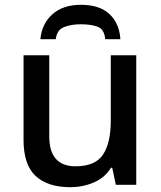

<svg xmlns="http://www.w3.org/2000/svg" viewBox="-20 -769 670 799"><path d="M547 -539V0H462L447 -71H442Q416 -29 370 -9.5Q324 10 273 10Q178 10 128 -37Q78 -84 78 -186V-539H185V-202Q185 -77 294 -77Q377 -77 409 -126Q441 -175 441 -266V-539ZM317 -749Q395 -749 436 -710Q477 -671 481 -606H418Q414 -647 387 -657.5Q360 -668 315 -668Q277 -668 247 -656.5Q217 -645 212 -606H148Q154 -670 198 -709.5Q242 -749 317 -749Z"/></svg>

Font: Noto Sans Medium
Style: Regular
Weight: 500
Designer: Monotype Design Team
Foundry: Monotype Imaging Inc.
Version: Version 2.007